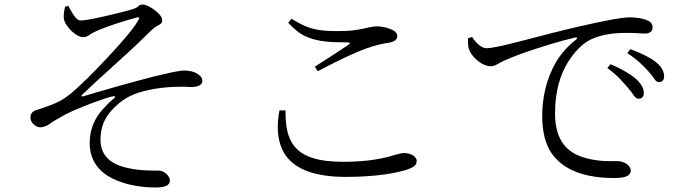

<svg xmlns="http://www.w3.org/2000/svg" viewBox="-20 -784 3040 852"><path d="M269 -754 283 -758C300 -727 318 -693 337 -693C356 -693 398 -701 445 -712C468 -717 491 -723 512 -728C554 -739 584 -745 593 -756C598 -761 604 -764 613 -764C630 -764 662 -746 684 -724C695 -713 700 -702 700 -693C700 -680 689 -675 674 -667C667 -663 659 -657 650 -648C579 -577 519 -524 454 -465C421 -436 385 -402 344 -363C340 -359 342 -355 347 -356C396 -371 457 -388 516 -405C575 -421 628 -436 661 -444C733 -461 772 -471 800 -471C839 -471 878 -452 878 -425C878 -417 874 -411 867 -406C860 -401 846 -398 827 -398C820 -398 812 -398 804 -399C796 -399 787 -399 776 -399C724 -399 656 -392 596 -373C536 -354 504 -325 475 -294C446 -262 426 -222 426 -165C426 -101 462 -66 513 -48C564 -30 623 -27 671 -27C675 -27 679 -27 683 -27C687 -27 690 -27 693 -26C712 -22 734 -2 734 17C734 38 713 48 671 48C607 48 536 37 477 7C418 -23 378 -73 378 -150C378 -214 403 -262 436 -299C452 -317 468 -333 484 -346C493 -353 493 -357 486 -357C475 -357 445 -347 409 -334C372 -321 332 -304 303 -292C288 -285 278 -280 272 -277C241 -260 218 -247 203 -236C188 -225 173 -219 158 -219C139 -219 115 -240 115 -261C115 -278 123 -290 140 -295C188 -311 221 -322 250 -338C278 -354 306 -377 343 -413C374 -441 424 -493 476 -549C528 -605 574 -659 594 -695C599 -703 599 -707 594 -707C591 -707 588 -707 586 -706C537 -693 466 -671 421 -652C400 -643 386 -636 377 -629C368 -622 358 -619 347 -619C331 -619 301 -638 281 -665C270 -678 264 -692 263 -705C262 -718 265 -741 269 -754Z M1220 -294H1247C1247 -230 1253 -175 1288 -133C1323 -91 1387 -66 1503 -66C1619 -66 1689 -83 1730 -96C1751 -102 1765 -105 1774 -105C1799 -105 1829 -91 1829 -70C1829 -53 1819 -43 1788 -32C1743 -17 1653 1 1514 1C1345 1 1254 -51 1225 -140C1210 -184 1209 -235 1220 -294ZM1390 -468 1377 -488C1428 -520 1490 -561 1526 -585C1536 -592 1535 -595 1522 -596C1450 -596 1391 -598 1338 -622C1311 -634 1285 -654 1259 -683L1274 -701C1322 -670 1361 -655 1403 -650C1424 -647 1447 -646 1473 -646C1513 -646 1544 -648 1565 -652C1586 -655 1603 -659 1616 -662C1629 -665 1641 -667 1654 -667C1679 -667 1709 -659 1729 -647C1738 -640 1743 -633 1743 -625C1743 -609 1731 -599 1708 -595C1680 -590 1651 -586 1600 -567C1567 -555 1516 -532 1464 -506C1438 -493 1413 -480 1390 -468Z M2056 -614 2075 -620C2090 -595 2117 -570 2138 -570C2165 -570 2224 -584 2301 -604C2377 -624 2465 -647 2548 -666C2665 -693 2740 -707 2775 -707C2794 -707 2831 -704 2857 -692C2870 -685 2876 -675 2876 -661C2876 -648 2865 -635 2842 -635C2833 -635 2821 -636 2806 -637C2791 -638 2775 -638 2756 -638C2708 -638 2639 -632 2588 -601C2565 -588 2530 -557 2499 -506C2467 -454 2443 -381 2443 -281C2443 -173 2486 -115 2559 -89C2596 -76 2638 -69 2686 -69C2693 -69 2700 -69 2706 -69C2712 -69 2717 -69 2722 -69C2746 -69 2779 -52 2779 -27C2779 -3 2752 6 2707 6C2582 6 2482 -25 2427 -105C2400 -145 2386 -200 2386 -269C2386 -348 2403 -432 2447 -508C2469 -545 2499 -579 2536 -608C2539 -611 2541 -613 2541 -615C2541 -617 2539 -618 2536 -618C2534 -618 2532 -618 2531 -617C2456 -600 2370 -572 2300 -548C2265 -535 2237 -524 2217 -515C2207 -510 2197 -505 2187 -499C2177 -493 2167 -490 2156 -490C2132 -490 2101 -509 2081 -533C2060 -557 2057 -576 2057 -592C2057 -599 2057 -607 2056 -614ZM2764 -548 2777 -566C2801 -557 2837 -543 2870 -523C2902 -503 2927 -477 2927 -446C2927 -429 2919 -420 2904 -420C2896 -420 2889 -425 2883 -435C2870 -454 2847 -481 2819 -506C2805 -519 2787 -533 2764 -548ZM2675 -482 2689 -499C2712 -490 2747 -473 2780 -451C2812 -429 2837 -401 2837 -372C2837 -355 2829 -346 2813 -346C2806 -346 2799 -351 2792 -361C2779 -381 2758 -405 2729 -436C2714 -451 2696 -467 2675 -482Z"/></svg>

Font: CJK Symbols
Style: Regular
Weight: 400
Designer: Ryoko NISHIZUKA 西塚涼子 (kana & ideographs); Frank Grießhammer (serif-style Latin); Paul D. Hunt (sans serif–style Latin); 
Foundry: Unicode
Version: Version 2.000;hotconv 1.1.0;makeotfexe 2.6.0